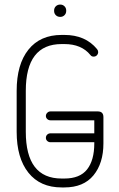

<svg xmlns="http://www.w3.org/2000/svg" viewBox="-20 -817 521 841"><path d="M201 -194Q193 -194 187 -199.5Q181 -205 181 -213Q181 -222 187 -227.5Q193 -233 201 -233H393V-290H201Q193 -290 187 -295.5Q181 -301 181 -309Q181 -317 187 -323Q193 -329 201 -329H408Q433 -329 433 -304V-189Q433 -102 389.5 -49Q346 4 262 4H250Q156 4 104.5 -60.5Q53 -125 53 -240V-419Q53 -535 104.5 -599.5Q156 -664 250 -664H262Q354 -664 405 -602Q410 -596 410 -589Q410 -581 404.5 -575Q399 -569 390 -569Q381 -569 376 -576Q337 -624 262 -624H250Q93 -624 93 -419V-240Q93 -35 250 -35H262Q330 -35 361.5 -75Q393 -115 393 -189V-194ZM217 -771Q217 -782 224.5 -789.5Q232 -797 244 -797Q255 -797 262.5 -789.5Q270 -782 270 -771V-769Q270 -758 262.5 -750.5Q255 -743 244 -743Q232 -743 224.5 -750.5Q217 -758 217 -769Z"/></svg>

Font: Libertine Sup Light
Style: Regular
Weight: 300
Designer: Bastien Sozeau
Foundry: NBR — Bastien Sozeau
Version: Version 2.003; ttfautohint (v1.8.4.7-5d5b);gftools[0.9.33]